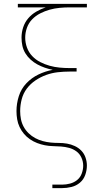

<svg xmlns="http://www.w3.org/2000/svg" viewBox="-20 -755 540 990"><path d="M250 215V197H300Q321 197 341.5 191.5Q362 186 378 173Q394 160 401.5 139.5Q409 119 409 99Q409 78 400 58Q391 38 374 25.5Q357 13 336.5 7.5Q316 2 295 0.5Q274 -1 253 -1.5Q232 -2 211.5 -6Q191 -10 171.5 -17.5Q152 -25 134.5 -37Q117 -49 103.5 -65Q90 -81 81 -100Q72 -119 68.5 -140Q65 -161 65 -182Q65 -221 77 -259Q89 -297 116 -325.5Q143 -354 178.5 -371Q214 -388 252 -395Q231 -399 211 -406Q191 -413 172.5 -423Q154 -433 138 -447.5Q122 -462 111 -480Q100 -498 95.5 -518.5Q91 -539 91 -561Q91 -588 99.5 -614Q108 -640 125.5 -660.5Q143 -681 167 -695Q191 -709 216 -717H72V-735H428V-717H339Q313 -717 287 -714.5Q261 -712 236 -705Q211 -698 187.5 -686Q164 -674 146 -655.5Q128 -637 119 -612Q110 -587 110 -561Q110 -535 119 -510Q128 -485 146 -466Q164 -447 187.5 -435Q211 -423 236 -416Q261 -409 287 -406.5Q313 -404 339 -404H375V-386H339Q308 -386 277.5 -382.5Q247 -379 218 -368.5Q189 -358 163 -340.5Q137 -323 118.5 -298.5Q100 -274 92 -243.5Q84 -213 84 -182Q84 -161 88 -140.5Q92 -120 102 -101.5Q112 -83 127.5 -68Q143 -53 161.5 -43Q180 -33 200.5 -27.5Q221 -22 241.5 -20Q262 -18 283.5 -18Q305 -18 325.5 -14.5Q346 -11 365.5 -2Q385 7 399.5 22Q414 37 421 57.5Q428 78 428 98Q428 123 419.5 147Q411 171 392 187Q373 203 348.5 209Q324 215 300 215Z"/></svg>

Font: Iosevka SS18 Thin
Style: Regular
Weight: 100
Monospace: yes
Designer: Belleve Invis
Foundry: Belleve Invis
Version: Version 25.1.1; ttfautohint (v1.8.4)